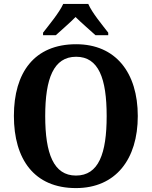

<svg xmlns="http://www.w3.org/2000/svg" viewBox="-20 -951 776 981"><path d="M200 -784V-771H265C291 -795 338 -835 366 -864C394 -836 443 -794 468 -771H533V-784C504 -822 450 -886 431 -931H303C283 -886 229 -822 200 -784ZM368 10C571 10 684 -137 684 -358C684 -580 571 -725 369 -725C155 -725 51 -580 51 -359C51 -137 155 10 368 10ZM368 -54C254 -54 211 -166 211 -358C211 -550 254 -661 369 -661C484 -661 525 -550 525 -358C525 -166 484 -54 368 -54Z"/></svg>

Font: Noto Serif SemiCondensed
Style: Bold
Weight: 700
Width: 4
Designer: Monotype Design Team
Foundry: Monotype Imaging Inc.
Version: Version 2.015